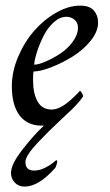

<svg xmlns="http://www.w3.org/2000/svg" viewBox="-20 -445 394 689"><path d="M102.5 -212.9Q117.7 -212.9 143.3 -223.9Q168.9 -234.9 195.3 -252Q221.7 -269 240.7 -294.7Q259.8 -320.3 259.8 -345.7Q259.8 -364.3 247.1 -374.5Q234.4 -384.8 218.8 -384.8Q194.8 -384.8 173.1 -365.2Q151.4 -345.7 137 -317.4Q122.6 -289.1 113.5 -261.2Q104.5 -233.4 102.5 -212.9ZM19.5 175.8Q19 144.5 62.3 89.6Q105.5 34.7 137.7 5.9H129.9Q78.1 5.9 50.3 -30.8Q22.5 -67.4 22.5 -135.7Q22.5 -188 45.2 -241.5Q67.9 -294.9 102.8 -334.7Q137.7 -374.5 181.9 -399.7Q226.1 -424.8 267.6 -424.8Q301.8 -424.8 316.9 -407.2Q332 -389.6 332 -364.3Q332 -331.1 304.4 -297.6Q276.9 -264.2 238.8 -241Q200.7 -217.8 162.4 -203.1Q124 -188.5 100.6 -188.5Q98.6 -182.6 98.6 -157.2Q98.6 -109.4 115 -80.6Q131.3 -51.8 166 -51.8Q173.8 -51.8 182.9 -54.7Q191.9 -57.6 200 -62Q208 -66.4 216.6 -72.5Q225.1 -78.6 231.7 -84.5Q238.3 -90.3 244.9 -96.7Q251.5 -103 255.6 -107.2Q259.8 -111.3 263.2 -115.2L266.6 -119.1Q269 -119.1 273.7 -111.6Q278.3 -104 278.3 -99.6Q269.5 -84 238.3 -52.7Q227.5 -42.5 200.9 -17.6Q174.3 7.3 155.5 25.9Q136.7 44.4 115.5 66.9Q94.2 89.4 82.8 106.9Q71.3 124.5 71.3 135.7Q71.3 167 101.6 167Q121.6 167 140.4 157.7Q159.2 148.4 170.2 139.2Q181.2 129.9 182.6 129.9Q187.5 130.9 183.8 143.3Q180.2 155.8 176.8 159.2Q118.2 224.6 68.4 224.6Q46.9 224.6 33.2 210.4Q19.5 196.3 19.5 175.8Z"/></svg>

Font: Amiri
Style: Slanted
Weight: 400
Italic angle: 9°
Designer: Khaled Hosny
Version: Version 000.107